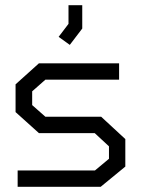

<svg xmlns="http://www.w3.org/2000/svg" viewBox="-20 -720 543 740"><path d="M368 0H48V-63H346L400 -108V-156L345 -207H130L40 -288V-395L130 -476H439V-413H155L104 -368V-315L155 -270H370L463 -184V-78ZM206 -578 244 -628V-700H297V-610L249 -547Z"/></svg>

Font: Turret Road Medium
Style: Regular
Weight: 500
Designer: Noponies
Foundry: Noponies
Version: Version 1.001; ttfautohint (v1.8)